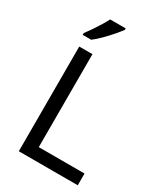

<svg xmlns="http://www.w3.org/2000/svg" viewBox="-228 -1039 980 1134"><g transform="rotate(30 262.0 -472.0)"><path d="M97 0V-714H187V-80H499V0ZM281 -944V-934Q268 -916 243.5 -887.5Q219 -859 190.5 -830.5Q162 -802 138 -784H80V-796Q94 -814 112 -840.5Q130 -867 147 -894.5Q164 -922 175 -944Z"/></g></svg>

Font: Noto Sans
Style: Regular
Weight: 400
Designer: Monotype Design Team
Foundry: Monotype Imaging Inc.
Version: Version 1.902